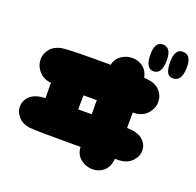

<svg xmlns="http://www.w3.org/2000/svg" viewBox="-143 -993 1169 1146"><g transform="rotate(20 441.0 -420.0)"><path d="M143 -399Q202 -393 410.5 -394.5Q619 -396 682 -399Q732 -401 762 -434.5Q792 -468 792 -510Q792 -550 765 -579.5Q738 -609 686 -615Q630 -621 412.5 -621.5Q195 -622 143 -615Q96 -607 70.5 -577Q45 -547 45 -509Q45 -470 71.5 -438Q98 -406 143 -399ZM123 -103Q178 -98 405.5 -99Q633 -100 692 -103Q742 -105 772 -135.5Q802 -166 802 -204Q802 -240 775 -267Q748 -294 696 -299Q641 -305 407.5 -305Q174 -305 123 -299Q76 -292 50.5 -265Q25 -238 25 -203Q25 -167 51.5 -138Q78 -109 123 -103ZM353 -183Q358 -221 359 -368.5Q360 -516 353 -551Q346 -582 316 -598.5Q286 -615 253 -614.5Q220 -614 191 -597Q162 -580 155 -551Q150 -506 151 -370Q152 -234 155 -186Q157 -154 186.5 -135Q216 -116 251 -114.5Q286 -113 317 -131Q348 -149 353 -183ZM560 2Q599 2 628.5 -22.5Q658 -47 664 -94Q670 -144 670.5 -356.5Q671 -569 664 -616Q656 -659 626.5 -681.5Q597 -704 558 -704Q518 -704 486.5 -680.5Q455 -657 448 -616Q442 -562 443.5 -358.5Q445 -155 448 -98Q450 -52 483.5 -25Q517 2 560 2ZM826 -672Q882 -672 882 -765Q882 -842 828 -842Q777 -842 777 -759Q777 -717 787.5 -694.5Q798 -672 826 -672ZM702 -672Q755 -672 755 -761Q755 -842 702 -842Q651 -842 651 -762Q651 -672 702 -672Z"/></g></svg>

Font: Cherry Bomb
Style: Regular
Weight: 400
Designer: satsuyako
Foundry: satsuyako
Version: Version 4.0